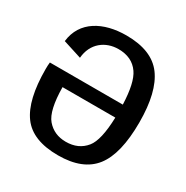

<svg xmlns="http://www.w3.org/2000/svg" viewBox="-158 -814 925 953"><g transform="rotate(30 304.5 -337.0)"><path d="M300 5C394 5 462.5 -22 505 -76.5C547.5 -131 568.5 -218.5 568.5 -338.5C568.5 -454.5 547.5 -540.5 506 -596.5C464.5 -652.5 395 -680.5 297.5 -680.5C166.5 -680.5 59.5 -624 46 -503L152.5 -469C159.5 -555 223 -602 297.5 -602C349.5 -602 388.5 -583.5 414.5 -546C437.5 -513 450 -455.5 453 -374H35C33.5 -363 33 -350 33 -335.5C33 -218 53 -132 93.5 -77C134 -22 202.5 5 300 5ZM453 -299.5C450.5 -211.5 436.5 -152.5 412.5 -123C385 -89 347.5 -72.5 299.5 -72.5C254.5 -72.5 218.5 -88.5 191 -120.5C165 -151 151.5 -211 150.5 -299.5Z"/></g></svg>

Font: Anybody Medium
Style: Regular
Weight: 500
Designer: Tyler Finck
Foundry: Etcetera Type Company
Version: Version 1.110